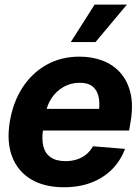

<svg xmlns="http://www.w3.org/2000/svg" viewBox="-20 -797 604 828"><path d="M255.1 10.5Q170.6 10.5 113.4 -24Q56.2 -58.5 32.1 -122Q8 -185.4 22.3 -272.5Q36.2 -356.2 77 -419.2Q117.8 -482.2 180.6 -517.5Q243.4 -552.7 322.9 -552.7Q377.7 -552.7 423 -535.3Q468.3 -517.9 499.2 -483.1Q530.2 -448.2 542.6 -396.2Q555.1 -344.1 543.6 -274.4L536.8 -234.2H76.1L91.5 -327.5H479.2L404.4 -304.3Q411.6 -346.1 405.9 -376.4Q400.2 -406.7 380.3 -423.4Q360.4 -440 323.6 -440Q286.1 -440 255.1 -422.7Q224.1 -405.4 203.7 -375.6Q183.2 -345.9 176.9 -307.8L166.1 -241.8Q159.1 -197.7 166.9 -166.4Q174.7 -135.2 198.5 -118.7Q222.4 -102.1 262.6 -102.1Q289.5 -102.1 312.1 -109.6Q334.8 -117.1 352.2 -131.4Q369.7 -145.8 380.8 -166.2L519.2 -154.9Q500.3 -104.5 463.7 -67.3Q427.1 -30.2 374.7 -9.8Q322.2 10.5 255.1 10.5ZM285.3 -615.6 388 -777.1H527.2L391.9 -615.6Z"/></svg>

Font: Inter Tight
Style: Italic
Weight: 400
Italic angle: -9.39999°
Designer: Rasmus Andersson
Foundry: rsms
Version: Version 3.002